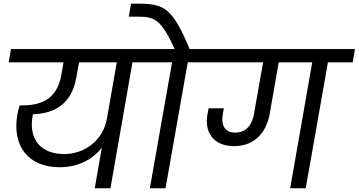

<svg xmlns="http://www.w3.org/2000/svg" viewBox="-20 -1001 1908 1021"><path d="M296.9 -111.6C442.7 -111.6 536 -203.3 562 -294.5L548.8 -371.5C529.8 -258.6 434.2 -181.9 321.3 -181.9C195.5 -181.9 130.9 -261.3 153.6 -386C155.3 -394 158.1 -405.8 161.9 -418.5L115.4 -392.9H137.9C275 -392.9 361.4 -452.1 385.6 -587.4L403.4 -686.2H320.6L305.9 -601C284.2 -481.5 209.1 -440.6 98.6 -440.6H84.4C79.9 -425.4 75.4 -408.3 72.6 -393.6C42.4 -223.3 132.2 -111.6 296.9 -111.6ZM567.3 0 687 -683.9H603.5L483.8 0ZM816.2 -669.6 829.1 -740H38.3L26.2 -669.6Z M860.3 0 978.5 -669.6H1110.3L1122.4 -740H776.1L763.2 -669.6H895L776.9 0ZM989.8 -736.2C896.6 -963.3 849.3 -980.6 717.2 -981.4H676.9L664.8 -912.5H706.6C804.3 -912.5 836 -899.5 910.6 -736.2Z M1605.8 0 1723.8 -669.6H1855.6L1867.6 -740H1069.3L1057.2 -669.6H1640.3L1523.1 0ZM1224.1 -223.9C1340.3 -223.9 1398.9 -303.7 1414.9 -399.6L1466.4 -692.7L1381.4 -682.1L1330.7 -395.9C1322.7 -347.7 1296.8 -295.8 1230.2 -295.8C1167.6 -295.8 1156.1 -345.7 1164.6 -394.4L1170.6 -425.4H1089.4C1087.4 -415.4 1085.4 -404.6 1083.4 -394.6C1065.4 -295.4 1116.8 -223.9 1224.1 -223.9Z"/></svg>

Font: Poppins Devanagari Thin
Style: Italic
Weight: 100
Italic angle: -10°
Designer: Ninad Kale (Devanagari), Jonny Pinhorn (Latin)
Foundry: Indian Type Foundry
Version: 4.005